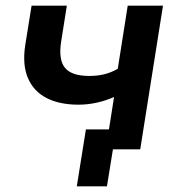

<svg xmlns="http://www.w3.org/2000/svg" viewBox="-20 -525 654 675"><path d="M356 130H250L282 -70H467L456 0H377ZM352 0 381 -184Q352 -171 320 -164Q288 -157 256 -157Q189 -157 143.5 -180.5Q98 -204 78 -251Q58 -298 69 -368L91 -505H215L195 -379Q185 -315 208.5 -286.5Q232 -258 294 -258Q323 -258 347 -264Q371 -270 394 -283L429 -505H553L473 0Z"/></svg>

Font: Mulish ExtraLight
Style: Italic
Weight: 200
Italic angle: -9°
Designer: Vernon Adams
Foundry: Vernon Adams
Version: Version 3.603